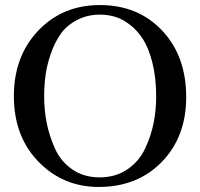

<svg xmlns="http://www.w3.org/2000/svg" viewBox="-20 -726 794 761"><path d="M371 15Q230 15 132.5 -85Q35 -185 35 -345Q35 -503 131.5 -604.5Q228 -706 376 -706Q527 -706 622.5 -605Q718 -504 718 -341Q718 -184 621.5 -84.5Q525 15 371 15ZM599 -342Q599 -417 584.5 -475.5Q570 -534 547.5 -569.5Q525 -605 495 -628Q465 -651 436 -659.5Q407 -668 376 -668Q326 -668 285 -646.5Q244 -625 220.5 -591.5Q197 -558 181.5 -513.5Q166 -469 160.5 -427.5Q155 -386 155 -344Q155 -291 165 -239.5Q175 -188 198 -137Q221 -86 266.5 -54.5Q312 -23 375 -23Q438 -23 484.5 -54.5Q531 -86 555 -137Q579 -188 589 -239.5Q599 -291 599 -342Z"/></svg>

Font: MM Ethnic
Style: Regular
Weight: 400
Designer: Khon Soe Zaw Thu
Version: Version 1.00 July 18, 2016, initial release